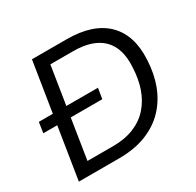

<svg xmlns="http://www.w3.org/2000/svg" viewBox="-153 -875 1066 1046"><g transform="rotate(-30 380.5 -352.5)"><path d="M57 0 169 -705H387Q553 -705 636.5 -622.5Q720 -540 711 -387Q707 -302 680 -231.5Q653 -161 603 -109Q553 -57 480 -28.5Q407 0 310 0ZM154 -74H314Q391 -74 447.5 -97.5Q504 -121 541.5 -163.5Q579 -206 599 -263.5Q619 -321 622 -391Q630 -510 569.5 -570.5Q509 -631 384 -631H242ZM21 -325 31 -391H403L392 -325Z"/></g></svg>

Font: Nunito Sans 10pt
Style: Italic
Weight: 400
Italic angle: -9°
Designer: Vernon Adams
Foundry: Vernon Adams
Version: Version 3.101;gftools[0.9.27]